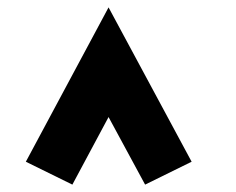

<svg xmlns="http://www.w3.org/2000/svg" viewBox="-20 -866 640 520"><path d="M176 -366 50 -428 274 -846 499 -428 373 -366 274 -549Z"/></svg>

Font: LilGrotesk Bold
Style: Regular
Weight: 700
Designer: BSozoo
Foundry: BSozoo
Version: Version 1.001;PS 001.001;hotconv 1.0.70;makeotf.lib2.5.58329